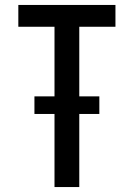

<svg xmlns="http://www.w3.org/2000/svg" viewBox="-20 -755 540 775"><path d="M200 0V-295H119V-366H200V-647H54V-735H446V-647H300V-366H381V-295H300V0Z"/></svg>

Font: Iosevka Term Curly Semibold
Style: Regular
Weight: 600
Designer: Belleve Invis
Foundry: Belleve Invis
Version: Version 32.3.0